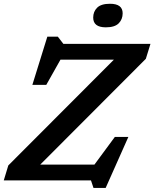

<svg xmlns="http://www.w3.org/2000/svg" viewBox="-32 -934 800 994"><path d="M747 -707 723 -629.5 176.5 -82H457L562.5 -225H632.5L515 39H452L439 0H-12.5L11 -77.5L557.5 -625H281L207.5 -494.5H135.5L213 -744H267.5L296 -707ZM516 -792.5Q450.5 -792.5 450.5 -843Q450.5 -874 471 -894.2Q491.5 -914.5 537.5 -914.5Q603 -914.5 603 -865Q603 -834 582.5 -813.2Q562 -792.5 516 -792.5Z"/></svg>

Font: Newsreader Caption Medium
Style: Italic
Weight: 500
Italic angle: -17°
Designer: Hugues Gentile
Foundry: Production Type
Version: Version 1.001